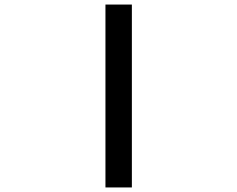

<svg xmlns="http://www.w3.org/2000/svg" viewBox="-20 -672 1040 843"><path d="M443 151V-652H559V151Z"/></svg>

Font: Inconsolata UltraExpanded SemiBold
Style: Regular
Weight: 600
Width: 9
Monospace: yes
Designer: Raph Levien, Cyreal, Brenton Simpson
Foundry: Raph Levien, Cyreal, Google
Version: Version 3.001; ttfautohint (v1.8.2.53-6de2)